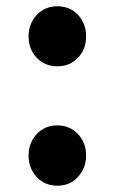

<svg xmlns="http://www.w3.org/2000/svg" viewBox="-20 -577 365 611"><path d="M162 14Q123 14 97 -13.5Q71 -41 71 -82Q71 -123 97 -150.5Q123 -178 162 -178Q202 -178 228 -150.5Q254 -123 254 -82.5Q254 -42 228 -14Q203 14 162 14ZM162 -366Q123 -366 97 -393Q71 -420 71 -461Q71 -502 97 -529.5Q123 -557 162 -557Q203 -557 228.5 -529.5Q254 -502 254 -461Q254 -420 228 -393Q202 -366 162 -366Z"/></svg>

Font: GenSenRounded TW B
Style: Regular
Weight: 700
Version: Version 1.501;PS 1;hotconv 16.6.51;makeotf.lib2.5.65220